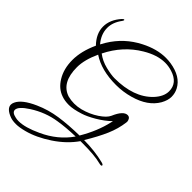

<svg xmlns="http://www.w3.org/2000/svg" viewBox="-374 -970 1496 1496"><g transform="rotate(45 373.5 -222.0)"><path d="M158 -462Q110 -358 110 -276Q110 -107 226 -69Q260 -60 295.5 -60Q331 -60 367 -69Q439 -88 496 -126Q553 -164 568 -199Q608 -292 654 -292Q677 -292 685 -266Q689 -256 687 -244Q677 -166 644 -89.5Q611 -13 551 86Q671 87 770 112Q791 117 791 126Q791 137 762 130Q693 112 563 112Q551 112 537 112Q476 200 374.5 267.5Q273 335 177 360Q124 374 87 374Q50 374 25 365Q-48 338 -48 294Q-48 281 -41 266Q-14 206 101 155Q188 116 284.5 102Q381 88 501 86Q575 -39 602 -160L606 -177Q558 -131 497.5 -95.5Q437 -60 392 -46Q320 -23 273.5 -23Q227 -23 192 -36Q128 -58 88 -124Q45 -194 45 -291Q45 -388 96 -499Q30 -567 30 -643.5Q30 -720 92 -789Q104 -802 109.5 -798.5Q115 -795 105 -781Q60 -721 60 -660Q60 -590 112 -529Q118 -542 134 -568Q212 -696 346 -764Q451 -818 549 -818Q576 -818 603 -814Q732 -794 777 -708Q795 -674 795 -634.5Q795 -595 770 -550Q714 -453 574 -414Q500 -393 423 -393Q261 -393 158 -462ZM572 -787Q486 -787 390 -729Q249 -645 171 -488Q218 -452 279.5 -437Q341 -422 378 -422Q589 -422 697 -535Q751 -593 751 -651Q751 -743 648 -775Q610 -787 572 -787ZM3 301Q3 329 51 339Q67 343 86 343Q157 343 266 292Q404 229 485 113Q380 116 301 129Q187 146 84 212Q3 264 3 301Z"/></g></svg>

Font: Great Vibes
Style: Regular
Weight: 400
Designer: Robert E. Leuschke
Foundry: Robert E. Leuschke
Version: Version 1.001